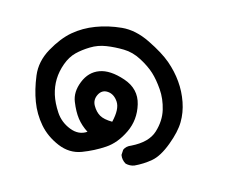

<svg xmlns="http://www.w3.org/2000/svg" viewBox="-52 -213 604 503"><g transform="rotate(-10 250.0 39.0)"><path d="M267.6 226.6Q255.9 225.6 246.1 217.8Q238.3 207 239.3 193.4L246.1 180.7Q254.9 172.9 268.6 173.8Q316.4 172.9 338.4 148.4Q360.4 124 366.2 95.7Q372.1 67.4 367.7 41Q363.3 14.6 355.5 -4.4Q347.7 -23.4 331.5 -44.9Q315.4 -66.4 293.5 -77.1Q271.5 -87.9 250 -94.2Q228.5 -100.6 206.5 -98.1Q184.6 -95.7 166.5 -89.4Q148.4 -83 132.3 -66.9Q116.2 -50.8 106.9 -32.2Q97.7 -13.7 94.7 7.8Q91.8 29.3 95.7 55.7Q99.6 82 118.7 102.1Q137.7 122.1 162.1 118.2Q150.4 99.6 146 80.6Q141.6 61.5 143.1 35.2Q144.5 8.8 168 -13.2Q191.4 -35.2 220.2 -32.7Q249 -30.3 280.8 0Q312.5 30.3 304.2 70.3Q295.9 110.4 265.6 135.3Q235.4 160.2 203.6 165Q171.9 169.9 138.7 167.5Q105.5 165 81.5 138.7Q57.6 112.3 48.8 81.1Q40 49.8 42.5 17.6Q44.9 -14.6 56.2 -50.3Q67.4 -85.9 101.1 -110.4Q134.8 -134.8 165.5 -143.1Q196.3 -151.4 230 -148.9Q263.7 -146.5 298.3 -134.3Q333 -122.1 361.3 -86.9Q389.6 -51.8 401.9 -24.9Q414.1 2 418.9 29.3Q423.8 56.6 420.9 84.5Q418 112.3 406.7 135.7Q395.5 159.2 367.7 186.5Q339.8 213.9 316.4 220.2Q293 226.6 267.6 226.6ZM230.5 103.5Q253.9 74.2 251 53.7Q248 33.2 233.4 24.9Q218.8 16.6 205.1 27.3Q191.4 38.1 192.9 54.7Q194.3 71.3 202.1 82.5Q210 93.8 230.5 103.5Z"/></g></svg>

Font: JasonHandwriting1
Style: Regular
Weight: 400
Version: Version 1.48.20